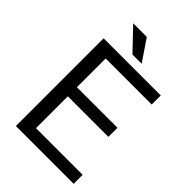

<svg xmlns="http://www.w3.org/2000/svg" viewBox="-258 -996 1100 1100"><g transform="rotate(45 291.5 -446.0)"><path d="M557 0H89V-711H552V-637.5H179V-404.5H507.5V-331H179V-73H557ZM346 -762H271.5L148 -891.5H258.5Z"/></g></svg>

Font: Roberto Sans
Style: Regular
Weight: 400
Designer: Google (font) & Cristiano Sobral (main changes)
Version: Version 1.500; ttfautohint (v1.8.4.7-5d5b-dirty)